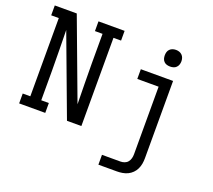

<svg xmlns="http://www.w3.org/2000/svg" viewBox="-152 -937 1504 1354"><g transform="rotate(20 600.0 -260.0)"><path d="M38 0V-74H95V-661H38V-735H203L427 -135Q426 -211 424.5 -287.5Q423 -364 423 -441V-662H366V-735H562V-662H505V0H397L173 -600Q174 -524 175.5 -447.5Q177 -371 177 -294V-74H234V0ZM711 215V141H850Q865 141 880 135.5Q895 130 904.5 118Q914 106 918 91Q922 76 922 60V-447H762V-520H1004V60Q1004 81 1000.5 101.5Q997 122 988 141Q979 160 964 175Q949 190 930.5 199Q912 208 891 211.5Q870 215 850 215ZM949 -608Q936 -608 924 -611.5Q912 -615 903 -624Q894 -633 890.5 -645Q887 -657 887 -670Q887 -683 890.5 -695Q894 -707 903 -716Q912 -725 924 -729Q936 -733 949 -733Q962 -733 974 -729Q986 -725 995 -716Q1004 -707 1008 -695Q1012 -683 1012 -670Q1012 -657 1008 -645Q1004 -633 995 -624Q986 -615 974 -611.5Q962 -608 949 -608Z"/></g></svg>

Font: Iosevka Plex Etoile
Style: Regular
Weight: 400
Designer: Belleve Invis
Foundry: Belleve Invis
Version: Version 25.1.1; ttfautohint (v1.8.4)